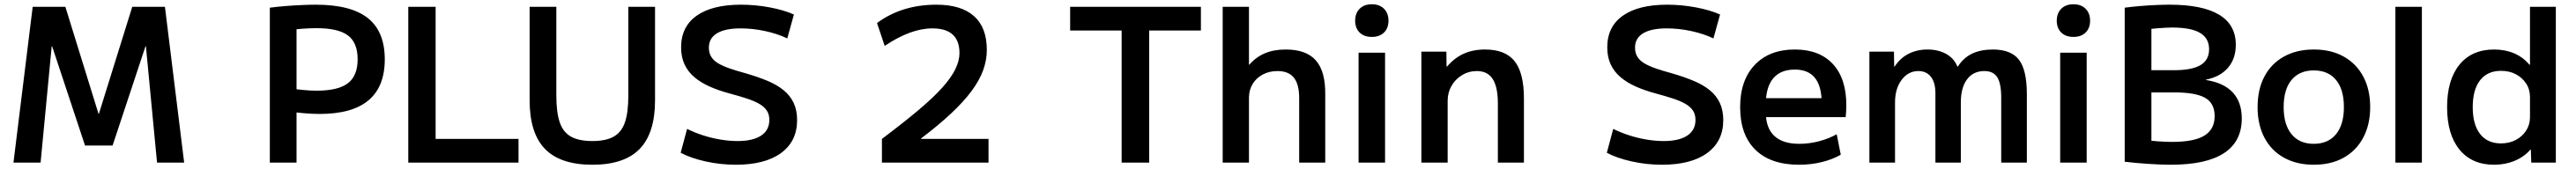

<svg xmlns="http://www.w3.org/2000/svg" viewBox="-20 -762 12057 792"><path d="M43 0 133 -730H286L441 -229H443L599 -730H752L842 0H715L663 -545H661L507 -80H378L224 -545H222L170 0Z M1243 -726Q1281 -731 1320.5 -734Q1360 -737 1395.5 -738.5Q1431 -740 1458 -740Q1623 -740 1702 -677Q1781 -614 1781 -484Q1781 -356 1705 -292Q1629 -228 1476 -228Q1442 -228 1402 -231.5Q1362 -235 1305 -242L1307 -351Q1362 -344 1397.5 -340.5Q1433 -337 1461 -337Q1563 -337 1608.5 -372Q1654 -407 1654 -484Q1654 -562 1608.5 -596Q1563 -630 1461 -630Q1429 -630 1389.5 -627Q1350 -624 1309 -617L1368 -683V0H1243Z M1891 0V-730H2019V-111H2407V0Z M2753 10Q2603 10 2531 -64Q2459 -138 2459 -292V-730H2584V-315Q2584 -235 2600 -188.5Q2616 -142 2653 -121.5Q2690 -101 2753 -101Q2815 -101 2852 -121.5Q2889 -142 2905 -188.5Q2921 -235 2921 -315V-730H3046V-292Q3046 -138 2974 -64Q2902 10 2753 10Z M3424 10Q3352 10 3282.5 -5.5Q3213 -21 3166 -46L3196 -158Q3230 -141 3270 -128Q3310 -115 3352 -108Q3394 -101 3432 -101Q3504 -101 3542.5 -126.5Q3581 -152 3581 -200Q3581 -226 3569 -244Q3557 -262 3533.5 -275.5Q3510 -289 3475 -300.5Q3440 -312 3395 -324Q3343 -338 3301.5 -356.5Q3260 -375 3230 -400.5Q3200 -426 3184 -460.5Q3168 -495 3168 -540Q3168 -637 3241 -688.5Q3314 -740 3448 -740Q3516 -740 3582.5 -727.5Q3649 -715 3696 -694L3665 -582Q3619 -604 3561 -616.5Q3503 -629 3447 -629Q3374 -629 3336 -606Q3298 -583 3298 -539Q3298 -514 3309 -496Q3320 -478 3342 -465Q3364 -452 3396 -441Q3428 -430 3472 -418Q3527 -402 3571.5 -383.5Q3616 -365 3647 -340Q3678 -315 3694.5 -280.5Q3711 -246 3711 -199Q3711 -100 3636 -45Q3561 10 3424 10Z M4108 -111Q4209 -187 4279 -246Q4349 -305 4391 -352Q4433 -399 4452 -438.5Q4471 -478 4471 -513Q4471 -629 4344 -629Q4243 -629 4121 -547L4085 -654Q4201 -740 4363 -740Q4479 -740 4539 -686.5Q4599 -633 4599 -528Q4599 -481 4582 -433.5Q4565 -386 4528 -336Q4491 -286 4432.5 -231Q4374 -176 4291 -113V-111H4607V0H4108Z M5230 0V-619H4989V-730H5601V-619H5359V0Z M5703 0V-730H5826V-459H5828Q5859 -495 5901 -512.5Q5943 -530 5998 -530Q6094 -530 6139 -479Q6184 -428 6183 -320V0H6061V-297Q6062 -365 6037 -397Q6012 -429 5960 -429Q5921 -429 5891 -413Q5861 -397 5844 -370Q5827 -343 5826 -307V0Z M6339 0V-515H6463V0ZM6401 -589Q6365 -589 6344 -609.5Q6323 -630 6323 -665Q6323 -700 6344 -721Q6365 -742 6401 -742Q6437 -742 6458 -721Q6479 -700 6479 -665Q6479 -630 6458 -609.5Q6437 -589 6401 -589Z M6633 0V-520H6750L6751 -450H6753Q6788 -491 6831.5 -510.5Q6875 -530 6931 -530Q7026 -530 7069.5 -475Q7113 -420 7113 -300V0H6991V-277Q6991 -354 6967 -391.5Q6943 -429 6893 -429Q6855 -429 6823.5 -410Q6792 -391 6774 -359.5Q6756 -328 6756 -290V0Z M7759 10Q7687 10 7617.5 -5.5Q7548 -21 7501 -46L7531 -158Q7565 -141 7605 -128Q7645 -115 7687 -108Q7729 -101 7767 -101Q7839 -101 7877.5 -126.5Q7916 -152 7916 -200Q7916 -226 7904 -244Q7892 -262 7868.5 -275.5Q7845 -289 7810 -300.5Q7775 -312 7730 -324Q7678 -338 7636.5 -356.5Q7595 -375 7565 -400.5Q7535 -426 7519 -460.5Q7503 -495 7503 -540Q7503 -637 7576 -688.5Q7649 -740 7783 -740Q7851 -740 7917.5 -727.5Q7984 -715 8031 -694L8000 -582Q7954 -604 7896 -616.5Q7838 -629 7782 -629Q7709 -629 7671 -606Q7633 -583 7633 -539Q7633 -514 7644 -496Q7655 -478 7677 -465Q7699 -452 7731 -441Q7763 -430 7807 -418Q7862 -402 7906.5 -383.5Q7951 -365 7982 -340Q8013 -315 8029.5 -280.5Q8046 -246 8046 -199Q8046 -100 7971 -45Q7896 10 7759 10Z M8401 10Q8268 10 8196.5 -60Q8125 -130 8125 -260Q8125 -386 8193.5 -458Q8262 -530 8381 -530Q8496 -530 8559 -462Q8622 -394 8622 -269Q8622 -255 8621 -238Q8620 -221 8619 -213H8193V-302H8525L8507 -275Q8507 -357 8475.5 -396.5Q8444 -436 8381 -436Q8314 -436 8279.5 -394.5Q8245 -353 8245 -272V-237Q8245 -163 8284.5 -125.5Q8324 -88 8402 -88Q8448 -88 8494 -100Q8540 -112 8577 -133L8596 -37Q8558 -15 8507.5 -2.5Q8457 10 8401 10Z M8730 0V-520H8845L8846 -450H8848Q8874 -490 8913.5 -510Q8953 -530 9002 -530Q9052 -530 9089 -509.5Q9126 -489 9142 -450H9144Q9171 -492 9211.5 -511Q9252 -530 9308 -530Q9393 -530 9430 -482Q9467 -434 9467 -321V0H9347V-304Q9347 -371 9328.5 -400Q9310 -429 9268 -429Q9216 -429 9187 -390Q9158 -351 9158 -282V0H9039V-325Q9039 -375 9018 -402Q8997 -429 8959 -429Q8912 -429 8881 -388Q8850 -347 8850 -282V0Z M9623 0V-515H9747V0ZM9685 -589Q9649 -589 9628 -609.5Q9607 -630 9607 -665Q9607 -700 9628 -721Q9649 -742 9685 -742Q9721 -742 9742 -721Q9763 -700 9763 -665Q9763 -630 9742 -609.5Q9721 -589 9685 -589Z M10141 10Q10095 10 10035.5 6Q9976 2 9925 -4V-726Q9963 -731 10000 -734Q10037 -737 10072 -738.5Q10107 -740 10136 -740Q10289 -740 10367 -693Q10445 -646 10445 -552Q10445 -487 10408.5 -444.5Q10372 -402 10306 -389V-387Q10389 -374 10431 -328.5Q10473 -283 10473 -207Q10473 -99 10390 -44.5Q10307 10 10141 10ZM10010 -107Q10039 -103 10077 -100Q10115 -97 10147 -97Q10250 -97 10298 -126.5Q10346 -156 10346 -218Q10346 -278 10301.5 -303.5Q10257 -329 10156 -329H9987V-433H10156Q10240 -433 10280 -457Q10320 -481 10320 -531Q10320 -583 10277.5 -608Q10235 -633 10147 -633Q10132 -633 10115 -632Q10098 -631 10073 -629Q10048 -627 10009 -623L10050 -691V-39Z M10810 10Q10730 10 10670.5 -23Q10611 -56 10579 -117Q10547 -178 10547 -260Q10547 -343 10579 -403.5Q10611 -464 10670.5 -497Q10730 -530 10810 -530Q10891 -530 10950 -497Q11009 -464 11041.5 -403.5Q11074 -343 11074 -260Q11074 -178 11041.5 -117Q11009 -56 10950 -23Q10891 10 10810 10ZM10810 -88Q10877 -88 10914 -133Q10951 -178 10951 -260Q10951 -343 10914 -387.5Q10877 -432 10810 -432Q10743 -432 10706 -387.5Q10669 -343 10669 -260Q10669 -178 10706 -133Q10743 -88 10810 -88Z M11192 0V-730H11316V0Z M11654 10Q11550 10 11492 -61Q11434 -132 11434 -260Q11434 -388 11492 -459Q11550 -530 11654 -530Q11706 -530 11748 -512Q11790 -494 11819 -459H11822V-730H11943V0H11828L11826 -61H11824Q11795 -27 11750.5 -8.5Q11706 10 11654 10ZM11686 -90Q11725 -90 11755.5 -106Q11786 -122 11804 -150Q11822 -178 11822 -213V-307Q11822 -343 11804 -370.5Q11786 -398 11756 -414Q11726 -430 11686 -430Q11623 -430 11588.5 -386Q11554 -342 11554 -260Q11554 -178 11588.5 -134Q11623 -90 11686 -90Z"/></svg>

Font: M PLUS 2 Thin SemiBold
Style: Regular
Weight: 600
Version: Version 1.001